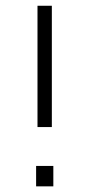

<svg xmlns="http://www.w3.org/2000/svg" viewBox="-20 -660 327 680"><path d="M168.9 -72.3V0H107.9V-72.3ZM163.6 -639.6V-210H112.8V-639.6Z"/></svg>

Font: Yantramanav Light
Style: Regular
Weight: 300
Version: Version 1.001;PS 1.0;hotconv 1.0.72;makeotf.lib2.5.5900; ttf